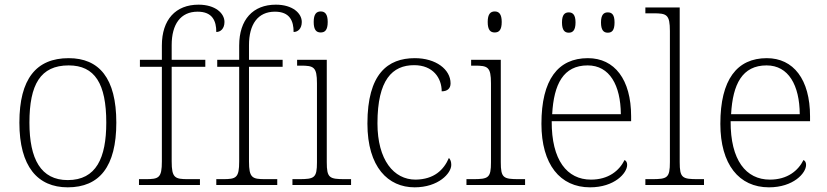

<svg xmlns="http://www.w3.org/2000/svg" viewBox="-20 -792 3541 822"><path d="M270 10C406 10 478 -79 478 -267C478 -458 404 -543 274 -543C135 -543 63 -454 63 -267C63 -79 141 10 270 10ZM270 -21C155 -21 106 -111 106 -267C106 -430 153 -512 274 -512C386 -512 435 -434 435 -267C435 -116 392 -21 270 -21Z M575 0H836V-25H785C729 -25 715 -30 715 -101V-506H859V-536H715V-599C715 -688 753 -742 826 -742C890 -742 906 -702 906 -655C924 -655 941 -669 941 -698C941 -735 902 -772 830 -772C732 -772 673 -708 673 -597V-536H579V-506H673V-101C673 -30 660 -25 603 -25H575Z M906 0H1167V-25H1116C1060 -25 1046 -30 1046 -101V-506H1190V-536H1046V-599C1046 -688 1084 -742 1157 -742C1221 -742 1237 -702 1237 -655C1255 -655 1272 -669 1272 -698C1272 -735 1233 -772 1161 -772C1063 -772 1004 -708 1004 -597V-536H910V-506H1004V-101C1004 -30 991 -25 934 -25H906Z M1353 -653C1371 -653 1383 -663 1383 -698C1383 -732 1371 -743 1353 -743C1335 -743 1323 -732 1323 -698C1323 -663 1335 -653 1353 -653ZM1232 0H1483V-25H1457C1390 -25 1379 -30 1379 -98V-536H1252V-511H1267C1323 -511 1337 -506 1337 -435V-97C1337 -30 1326 -25 1259 -25H1232Z M1755 10C1857 10 1912 -50 1912 -86C1912 -99 1909 -108 1902 -116C1880 -65 1839 -24 1759 -23C1666 -23 1596 -107 1596 -264C1596 -451 1660 -513 1753 -513C1834 -513 1871 -458 1871 -401C1895 -401 1909 -413 1909 -435C1909 -495 1846 -543 1756 -543C1640 -543 1553 -476 1553 -263C1553 -76 1642 10 1755 10Z M2098 -653C2116 -653 2128 -663 2128 -698C2128 -732 2116 -743 2098 -743C2080 -743 2068 -732 2068 -698C2068 -663 2080 -653 2098 -653ZM1977 0H2228V-25H2202C2135 -25 2124 -30 2124 -98V-536H1997V-511H2012C2068 -511 2082 -506 2082 -435V-97C2082 -30 2071 -25 2004 -25H1977Z M2582 -652C2600 -652 2611 -662 2611 -696C2611 -729 2600 -739 2582 -739C2565 -739 2553 -729 2553 -696C2553 -662 2565 -652 2582 -652ZM2415 -652C2432 -652 2444 -662 2444 -696C2444 -729 2432 -739 2415 -739C2398 -739 2386 -729 2386 -696C2386 -662 2398 -652 2415 -652ZM2506 10C2611 10 2665 -51 2665 -86C2665 -97 2661 -103 2654 -107C2631 -61 2585 -23 2510 -23C2408 -23 2341 -106 2342 -273H2682V-294C2682 -452 2611 -543 2497 -543C2369 -543 2298 -451 2298 -262C2298 -88 2378 10 2506 10ZM2638 -303H2344C2351 -432 2392 -512 2496 -512C2590 -512 2637 -427 2638 -303Z M2743 0H2994V-25H2968C2901 -25 2890 -30 2890 -98V-760H2743V-735H2778C2834 -735 2848 -730 2848 -659V-98C2848 -30 2837 -25 2770 -25H2743Z M3272 10C3377 10 3431 -51 3431 -86C3431 -97 3427 -103 3420 -107C3397 -61 3351 -23 3276 -23C3174 -23 3107 -106 3108 -273H3448V-294C3448 -452 3377 -543 3263 -543C3135 -543 3064 -451 3064 -262C3064 -88 3144 10 3272 10ZM3404 -303H3110C3117 -432 3158 -512 3262 -512C3356 -512 3403 -427 3404 -303Z"/></svg>

Font: Noto Serif Telugu ExtraLight
Style: Regular
Weight: 200
Designer: Jelle Bosma - Monotype Design Team
Foundry: Monotype Imaging Inc.
Version: Version 2.005